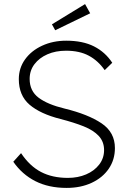

<svg xmlns="http://www.w3.org/2000/svg" viewBox="-20 -909 627 939"><path d="M306 10Q218 10 153 -23Q88 -56 45 -118L83 -160Q125 -97 180.5 -68Q236 -39 312 -39Q361 -39 401 -56Q441 -73 465 -104Q489 -135 489 -175Q489 -216 463 -244Q437 -272 389.5 -291Q342 -310 276 -327Q177 -352 124.5 -397Q72 -442 72 -522Q72 -576 102.5 -618.5Q133 -661 186 -685.5Q239 -710 304 -710Q385 -710 440 -682Q495 -654 529 -602L492 -566Q460 -612 414.5 -636.5Q369 -661 303 -661Q252 -661 212 -643.5Q172 -626 148.5 -595Q125 -564 125 -523Q125 -464 169 -431Q213 -398 296 -378Q411 -350 476.5 -306Q542 -262 542 -185Q542 -128 512 -84Q482 -40 428.5 -15Q375 10 306 10ZM250 -761 234 -790 396 -889 421 -844Z"/></svg>

Font: Readex Pro ExtraLight
Style: Regular
Weight: 200
Designer: Bonnie Shaver-Troup, Thomas Jockin
Foundry: Lexend
Version: Version 1.203; ttfautohint (v1.8.3)